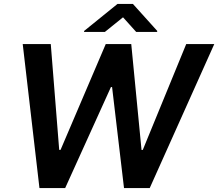

<svg xmlns="http://www.w3.org/2000/svg" viewBox="-20 -950 1102 970"><path d="M179.3 0 94.8 -727.3H236.5L279.1 -192.8H285.9L514.2 -727.3H643.1L695 -192.5H701.3L920.8 -727.3H1062.5L736.5 0H606.5L546.2 -510.3H540.5L309.3 0ZM509.9 -788.7 601.5 -862.6 668 -788.7H773.8L774.4 -793.7L651.6 -930H573.4L405.1 -793.7L404.5 -788.7Z"/></svg>

Font: Inter UI Semi Bold
Style: Italic
Weight: 600
Italic angle: -9.39999°
Designer: Rasmus Andersson
Foundry: rsms
Version: 3.2;8d6f07862